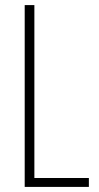

<svg xmlns="http://www.w3.org/2000/svg" viewBox="-20 -734 387 754"><path d="M77 0H329V-35H115V-714H77Z"/></svg>

Font: Noto Sans Sinhala ExtraCondensed ExtraLight
Style: Regular
Weight: 200
Width: 2
Designer: Jelle Bosma - Monotype Design Team
Foundry: Monotype Imaging Inc.
Version: Version 2.006